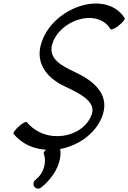

<svg xmlns="http://www.w3.org/2000/svg" viewBox="-20 -856 738 1104"><path d="M58 -86C107 -27 175 1 245 5C235 13 230 21 231 24C249 74 235 138 184 178C171 188 169 206 178 218C187 230 204 232 217 222C292 162 338 74 326 1C436 -20 539 -94 572 -200C608 -318 515 -393 412 -441C338 -476 256 -516 280 -601C321 -742 540 -813 616 -688C621 -683 642 -692 664 -710C686 -728 701 -746 697 -752C587 -923 273 -812 215 -599C184 -486 256 -404 353 -359C433 -321 533 -274 508 -200C462 -63 244 -21 134 -154C130 -159 109 -148 88 -129C67 -110 53 -91 58 -86Z"/></svg>

Font: Nupuram Condensed Oblique
Style: Regular
Weight: 400
Width: 3
Designer: Santhosh Thottingal (santhosh.thottingal@gmail.com)
Foundry: SMC
Version: Version 1.000